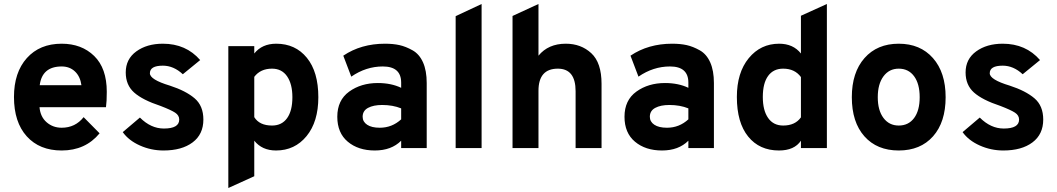

<svg xmlns="http://www.w3.org/2000/svg" viewBox="-20 -742 5297 962"><path d="M289 12Q178 12 114 -59Q50 -130 50 -256Q50 -379 114.5 -451Q179 -523 289 -523Q389 -523 452 -461.5Q515 -400 515 -282Q515 -233 511 -205H178Q182 -157 213.5 -129.5Q245 -102 289 -102Q357 -102 399 -155L479 -74Q408 12 289 12ZM388 -315Q382 -359 355.5 -384Q329 -409 289 -409Q191 -409 179 -315Z M799 12Q737 12 681 -13Q625 -38 595 -80L681 -153Q736 -98 801 -98Q878 -98 878 -143Q878 -164 857.5 -177.5Q837 -191 785 -211Q694 -241 652 -278.5Q610 -316 610 -379Q610 -446 663 -484.5Q716 -523 796 -523Q912 -523 983 -441L896 -370Q850 -413 796 -413Q731 -413 731 -375Q731 -343 831 -313Q911 -287 955 -249.5Q999 -212 999 -143Q999 -69 945 -28.5Q891 12 799 12Z M1363 12Q1293 12 1254 -37V141L1124 200V-511H1254V-474Q1293 -523 1364 -523Q1460 -523 1517.5 -452.5Q1575 -382 1575 -255Q1575 -132 1516 -60Q1457 12 1363 12ZM1343 -113Q1392 -113 1418.5 -150Q1445 -187 1445 -255Q1445 -321 1418.5 -359.5Q1392 -398 1343 -398Q1285 -398 1254 -357V-155Q1280 -113 1343 -113Z M1990 -37Q1941 12 1858 12Q1775 12 1722.5 -32Q1670 -76 1670 -157Q1670 -240 1729.5 -283Q1789 -326 1873 -326Q1940 -326 1990 -302V-328Q1990 -409 1898 -409Q1814 -409 1740 -358L1700 -463Q1789 -523 1909 -523Q1950 -523 1981.5 -516Q2013 -509 2047 -490Q2081 -471 2099.5 -429.5Q2118 -388 2118 -326V0H1990ZM1883 -102Q1944 -102 1990 -144V-199Q1948 -216 1895 -216Q1851 -216 1824 -201.5Q1797 -187 1797 -157Q1797 -132 1819.5 -117Q1842 -102 1883 -102Z M2263 -661 2393 -722V0H2263Z M2548 -662 2678 -722V-463Q2727 -523 2815 -523Q2891 -523 2942.5 -475.5Q2994 -428 2994 -322V0H2864V-285Q2864 -398 2775 -398Q2678 -398 2678 -287V0H2548Z M3429 -37Q3380 12 3297 12Q3214 12 3161.5 -32Q3109 -76 3109 -157Q3109 -240 3168.5 -283Q3228 -326 3312 -326Q3379 -326 3429 -302V-328Q3429 -409 3337 -409Q3253 -409 3179 -358L3139 -463Q3228 -523 3348 -523Q3389 -523 3420.5 -516Q3452 -509 3486 -490Q3520 -471 3538.5 -429.5Q3557 -388 3557 -326V0H3429ZM3322 -102Q3383 -102 3429 -144V-199Q3387 -216 3334 -216Q3290 -216 3263 -201.5Q3236 -187 3236 -157Q3236 -132 3258.5 -117Q3281 -102 3322 -102Z M3883 12Q3785 12 3728.5 -58Q3672 -128 3672 -256Q3672 -378 3731.5 -450.5Q3791 -523 3884 -523Q3954 -523 3993 -474V-663L4123 -722V0H3993V-37Q3960 12 3883 12ZM3904 -113Q3964 -113 3993 -154V-356Q3962 -398 3904 -398Q3855 -398 3828.5 -361.5Q3802 -325 3802 -256Q3802 -189 3828.5 -151Q3855 -113 3904 -113Z M4248 -255Q4248 -379 4311.5 -451Q4375 -523 4483 -523Q4591 -523 4654.5 -451Q4718 -379 4718 -255Q4718 -130 4655 -59Q4592 12 4483 12Q4374 12 4311 -59Q4248 -130 4248 -255ZM4483 -113Q4532 -113 4560 -150.5Q4588 -188 4588 -255Q4588 -322 4560 -360Q4532 -398 4483 -398Q4435 -398 4406.5 -359.5Q4378 -321 4378 -255Q4378 -189 4406.5 -151Q4435 -113 4483 -113Z M5007 12Q4945 12 4889 -13Q4833 -38 4803 -80L4889 -153Q4944 -98 5009 -98Q5086 -98 5086 -143Q5086 -164 5065.5 -177.5Q5045 -191 4993 -211Q4902 -241 4860 -278.5Q4818 -316 4818 -379Q4818 -446 4871 -484.5Q4924 -523 5004 -523Q5120 -523 5191 -441L5104 -370Q5058 -413 5004 -413Q4939 -413 4939 -375Q4939 -343 5039 -313Q5119 -287 5163 -249.5Q5207 -212 5207 -143Q5207 -69 5153 -28.5Q5099 12 5007 12Z"/></svg>

Font: OVRPSS Recut ExtraBold
Style: Regular
Weight: 800
Designer: Giant Group
Foundry: Giant Group
Version: Version 1.001;hotconv 1.0.109;makeotfexe 2.5.65596